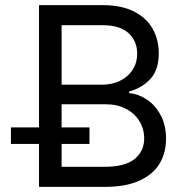

<svg xmlns="http://www.w3.org/2000/svg" viewBox="-20 -727 714 747"><path d="M131.8 -167H22.5V-231.4H131.8V-707H379.9Q451.7 -707 500.5 -682.6Q549.3 -658.2 573.5 -615.7Q597.7 -573.2 597.7 -519.5Q597.7 -456.1 565.9 -420.7Q534.2 -385.3 482.4 -371.1V-364.3Q516.6 -362.3 549.8 -340.8Q583 -319.3 604.5 -280Q626 -240.7 626 -187.5Q626 -132.3 600.8 -90.3Q575.7 -48.3 522.5 -24.2Q469.2 0 388.7 0H131.8ZM541 -188.5Q541 -224.6 522.7 -255.1Q504.4 -285.6 470.5 -303.5Q436.5 -321.3 392.6 -321.3H219.7V-231.4H328.1V-167H219.7V-78.1H387.7Q466.3 -78.1 503.7 -108.4Q541 -138.7 541 -188.5ZM513.7 -518.6Q513.7 -567.4 480 -598.1Q446.3 -628.9 379.9 -628.9H219.7V-397.5H377Q415 -397.5 446.3 -412.4Q477.5 -427.2 495.6 -454.8Q513.7 -482.4 513.7 -518.6Z"/></svg>

Font: Pretendard
Style: Regular
Weight: 400
Designer: Base glyphs from Inter by Rasmus Andersson; Hangeul glyphs from Noto Sans CJK(Source Han Sans) by Jang Soo-young and Kan
Foundry: Kil Hyung-jin
Version: Version 1.309